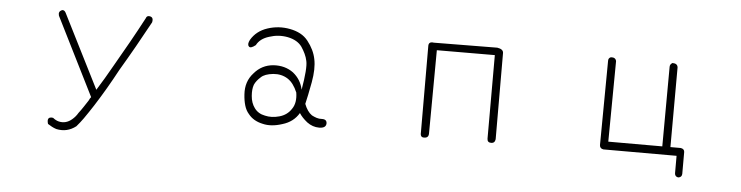

<svg xmlns="http://www.w3.org/2000/svg" viewBox="-43 -735 4087 1059"><g transform="rotate(5 2000.0 -205.0)"><path d="M264 -529Q277 -532 285 -517L491 -108Q512 -141 532.5 -176Q553 -211 574 -248Q614 -317 653 -386.5Q692 -456 729 -526Q732 -537 744 -538Q773 -537 765 -505Q727 -435 688 -366Q649 -297 608 -228Q579 -174 549 -122.5Q519 -71 487 -21Q475 -2 462 17Q449 36 436 55Q427 67 418 79Q409 91 399 102Q350 140 290 127Q277 123 265 116.5Q253 110 242 103Q229 61 267 67Q283 80 299 84Q339 94 373 65Q392 49 404 28Q418 10 430 -8.5Q442 -27 454 -45Q460 -59 466 -65L250 -497Q243 -520 264 -529Z M1311 -456Q1341 -507 1402 -527Q1463 -547 1526 -535Q1558 -529 1583.5 -515.5Q1609 -502 1627 -479Q1664 -432 1674 -381Q1685 -329 1671 -252Q1664 -213 1657.5 -183Q1651 -153 1646 -131Q1662 -89 1688 -71Q1701 -64 1715 -59.5Q1729 -55 1744 -56Q1773 -57 1772 -32Q1770 -7 1733 -7Q1697 -7 1666 -30Q1636 -54 1621 -78Q1591 -27 1530 -9Q1469 11 1421 -1Q1369 -12 1341 -48Q1325 -66 1317 -93Q1309 -120 1307 -154Q1302 -225 1346 -273Q1388 -323 1453 -328Q1485 -330 1512.5 -322.5Q1540 -315 1563 -298Q1607 -263 1619 -207Q1640 -328 1631 -367Q1627 -387 1618 -406Q1609 -425 1597 -443Q1572 -478 1518 -489Q1466 -499 1415 -482Q1365 -467 1346 -430Q1317 -407 1308 -420Q1298 -431 1311 -456ZM1591 -189Q1580 -215 1566.5 -233Q1553 -251 1536 -262Q1501 -284 1456 -280Q1408 -275 1388 -255Q1364 -234 1354 -211Q1345 -186 1348 -149Q1351 -110 1371 -83Q1392 -54 1430 -47Q1467 -38 1510 -50Q1553 -62 1576 -98Q1600 -132 1591 -189Z M2664 -490 2343 -489 2340 -28Q2340 -3 2316 -3Q2293 -1 2295 -29L2294 -507Q2293 -534 2323 -529L2674 -532Q2708 -527 2708 -505L2709 -28Q2706 -6 2686 -6Q2664 -6 2664 -28Z M3303 -534Q3329 -536 3333 -515L3329 -69H3628L3630 -510Q3630 -524 3644 -532Q3672 -532 3674 -510L3673 -69H3730Q3750 -66 3751 -49V73Q3750 92 3730 94Q3712 91 3711 73V-24H3306Q3286 -27 3285 -46L3289 -514Q3289 -529 3303 -534Z"/></g></svg>

Font: Yomogi
Style: Regular
Weight: 400
Designer: satsuyako
Foundry: satsuyako
Version: Version 3.100